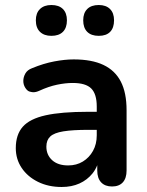

<svg xmlns="http://www.w3.org/2000/svg" viewBox="-20 -736 587 766"><path d="M226 10Q173 10 131.5 -10.5Q90 -31 66.5 -66Q43 -101 43 -145Q43 -199 71 -230.5Q99 -262 162 -276Q225 -290 331 -290H366V-311Q366 -361 344 -383Q322 -405 270 -405Q241 -405 207.5 -398Q174 -391 137 -374Q124 -368 113 -368Q108 -368 98.5 -370.5Q89 -373 81 -385.5Q73 -398 73 -413Q73 -428 81 -442.5Q89 -457 108 -464Q154 -483 196.5 -491Q239 -499 274 -499Q346 -499 392.5 -477Q439 -455 462 -410.5Q485 -366 485 -296V-56Q485 -25 470 -8.5Q455 8 427 8Q399 8 383.5 -8.5Q368 -25 368 -56V-77Q361 -59 349 -44Q328 -18 297 -4Q266 10 226 10ZM233 -212Q196 -206 180.5 -191.5Q165 -177 165 -151Q165 -118 188 -97Q211 -76 252 -76Q285 -76 310.5 -91.5Q336 -107 351 -134Q366 -161 366 -196V-218H332Q270 -218 233 -212ZM374 -593Q344 -593 328 -609Q312 -625 312 -655Q312 -684 328 -700Q344 -716 374 -716Q403 -716 419 -700Q435 -684 435 -655Q435 -625 419.5 -609Q404 -593 374 -593ZM185 -593Q156 -593 139.5 -609Q123 -625 123 -655Q123 -684 139.5 -700Q156 -716 185 -716Q215 -716 231 -700Q247 -684 247 -655Q247 -625 231 -609Q215 -593 185 -593Z"/></svg>

Font: Nunito
Style: Bold
Weight: 700
Designer: Vernon Adams
Foundry: Vernon Adams
Version: Version 3.602